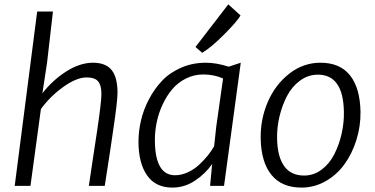

<svg xmlns="http://www.w3.org/2000/svg" viewBox="-20 -852 1721 880"><path d="M47.4 0 150.4 -799.3H222.7L195.8 -565.4L174.3 -424.3Q220.2 -483.9 283.2 -524.2Q346.2 -564.5 406.2 -564.5Q465.3 -564.5 492.2 -530.3Q519 -496.1 518.6 -424.8Q518.1 -383.8 498 -250.5Q494.6 -225.1 487.5 -178.2Q480.5 -131.3 471.7 -74.7Q462.9 -18.1 460 0H387.2Q392.1 -36.1 407.5 -136.2Q422.9 -236.3 424.8 -250Q444.8 -384.3 444.8 -420.9Q444.8 -461.4 429.7 -479.2Q414.6 -497.1 377 -497.1Q330.6 -497.1 269.8 -453.4Q209 -409.7 167.5 -352.1L119.6 0Z M906.7 -609.9 876 -636.7 1026.4 -832 1082.5 -781.2Q1066.9 -753.9 1007.6 -694.3Q948.2 -634.8 906.7 -609.9ZM942.9 0 952.1 -98.6V-100.1Q921.4 -55.7 873.5 -23.9Q825.7 7.8 770 7.8Q692.9 7.8 653.8 -48.6Q614.7 -105 614.7 -202.6Q614.7 -250 626 -299.1Q637.2 -348.1 662.1 -396Q687 -443.8 722.2 -481.2Q757.3 -518.6 809.6 -541.5Q861.8 -564.5 923.8 -564.5Q971.2 -564.5 1028.3 -546.4L1083.5 -564.5L1006.8 0ZM782.2 -48.8Q811 -48.8 840.1 -62Q869.1 -75.2 892.1 -96.4Q915 -117.7 932.1 -138.9Q949.2 -160.2 961.4 -181.6L971.2 -272L1002.4 -492.2Q961.4 -510.7 912.1 -510.7Q869.6 -510.7 832.8 -492.4Q795.9 -474.1 770 -443.6Q744.1 -413.1 725.8 -374Q707.5 -335 698.7 -293.5Q689.9 -252 689.9 -211.4Q689.9 -48.8 782.2 -48.8Z M1361.8 7.8Q1271.5 7.8 1224.1 -50.5Q1176.8 -108.9 1174.8 -216.8Q1173.3 -305.7 1207.5 -385Q1241.7 -464.4 1305.9 -514.4Q1370.1 -564.5 1448.7 -564.5Q1538.6 -564.5 1584.5 -506.3Q1630.4 -448.2 1632.3 -339.8Q1633.3 -274.4 1613.8 -211.4Q1594.2 -148.4 1559.3 -99.9Q1524.4 -51.3 1472.7 -21.7Q1420.9 7.8 1361.8 7.8ZM1373.5 -47.4Q1417.5 -47.4 1453.6 -74.2Q1489.7 -101.1 1511.7 -144Q1533.7 -187 1545.4 -237.5Q1557.1 -288.1 1556.2 -338.4Q1553.7 -509.8 1437 -509.8Q1392.6 -509.8 1355.7 -482.9Q1318.8 -456.1 1296.1 -413.1Q1273.4 -370.1 1261.2 -319.3Q1249 -268.6 1250 -218.3Q1251 -135.3 1282 -91.3Q1313 -47.4 1373.5 -47.4Z"/></svg>

Font: HaufeMerriweatherSansLt
Style: Italic
Weight: 300
Designer: Eben Sorkin ( eben@eyebytes.com )
Foundry: Eben Sorkin
Version: Version 1.56